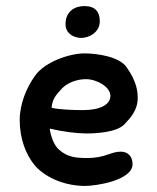

<svg xmlns="http://www.w3.org/2000/svg" viewBox="-20 -608 517 633"><path d="M309 -538C309 -569 294 -588 258 -588C227 -588 196 -571 196 -528C196 -500 220 -483 248 -483C273 -483 309 -501 309 -538ZM45 -212C45 -151 65 -97 97 -60C136 -18 199 5 261 5C296 5 417 -13 417 -67C417 -90 404 -108 378 -108C364 -108 351 -104 337 -99C319 -92 293 -87 270 -87C231 -87 202 -89 173 -116C158 -130 147 -159 144 -184C186 -174 234 -168 264 -168C295 -168 364 -171 390 -198C411 -220 434 -245 434 -285C434 -304 432 -338 397 -387C373 -421 301 -432 258 -432C211 -432 129 -405 96 -359C67 -319 45 -265 45 -212ZM263 -347C300 -347 344 -321 344 -292C344 -264 312 -245 254 -245C220 -245 169 -247 150 -253C153 -281 162 -292 183 -315C202 -336 235 -347 263 -347Z"/></svg>

Font: Itim
Style: Regular
Weight: 400
Designer: CadsonDemak Team
Foundry: Pablo Impallari
Version: Version 1.002;PS 001.002;hotconv 1.0.88;makeotf.lib2.5.64775